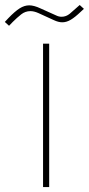

<svg xmlns="http://www.w3.org/2000/svg" viewBox="-86 -760 361 780"><path d="M142.1 -697.3Q152.8 -691.9 164.1 -691.9Q182.6 -691.9 197.5 -704.3Q212.4 -716.8 225.1 -728.5L237.8 -739.7L254.9 -724.1L242.2 -712.4Q218.8 -689.9 201.4 -679.7Q184.1 -669.4 167 -669.4Q151.4 -669.4 132.8 -678.2L69.8 -707Q52.2 -714.8 37.6 -714.8Q16.6 -714.8 -0.2 -701.4Q-17.1 -688 -34.2 -670.9L-49.3 -655.3L-66.4 -670.9L-51.8 -686.5Q-25.4 -713.9 -6.1 -726.1Q13.2 -738.3 32.7 -738.3Q52.2 -738.3 79.1 -725.6ZM113.8 -582.5V0H88.9V-582.5Z"/></svg>

Font: Vazirmatn RD UI Thin
Style: Regular
Weight: 100
Designer: Saber Rastikerdar
Foundry: Saber Rastikerdar
Version: Version 33.003